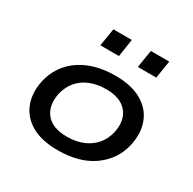

<svg xmlns="http://www.w3.org/2000/svg" viewBox="-159 -876 1050 1047"><g transform="rotate(30 366.0 -352.5)"><path d="M331 9Q231 9 167 -27Q103 -63 77.5 -127Q52 -191 69 -273Q81 -327 110 -369.5Q139 -412 182.5 -441.5Q226 -471 281.5 -486Q337 -501 402 -501Q502 -501 566 -465Q630 -429 655.5 -365.5Q681 -302 664 -220Q652 -165 623 -123Q594 -81 551 -51Q508 -21 452.5 -6Q397 9 331 9ZM337 -80Q393 -80 437 -98Q481 -116 510.5 -150Q540 -184 551 -233Q568 -314 526.5 -363Q485 -412 396 -412Q341 -412 296.5 -394.5Q252 -377 223 -343Q194 -309 182 -259Q166 -178 206.5 -129Q247 -80 337 -80ZM483 -603 501 -714H617L599 -603ZM247 -603 265 -714H381L364 -603Z"/></g></svg>

Font: Nunito Sans 10pt Expanded SemiBold
Style: Italic
Weight: 600
Width: 7
Italic angle: -9°
Designer: Vernon Adams
Foundry: Vernon Adams
Version: Version 3.101;gftools[0.9.27]